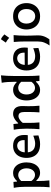

<svg xmlns="http://www.w3.org/2000/svg" viewBox="1462 -2308 1059 4022"><g transform="rotate(-90 1991.0 -297.5)"><path d="M78.6 211.9Q84 153.3 86.4 95.9Q88.9 38.6 88.9 -27.8V-289.1Q88.9 -349.6 84 -412.4Q79.1 -475.1 66.9 -538.1L190.9 -544.9L198.2 -470.7H209.5Q240.2 -504.9 282.2 -528.6Q324.2 -552.2 374.5 -552.2Q447.3 -552.2 497.6 -515.1Q547.9 -478 573.7 -414.3Q599.6 -350.6 599.6 -270.5Q599.6 -195.3 575.2 -130.6Q550.8 -65.9 501.5 -26.4Q452.1 13.2 376.5 13.2Q336.4 13.2 295.4 -6.3Q254.4 -25.9 219.7 -64.9H210.4V-22Q210.4 40 213.1 94.5Q215.8 148.9 222.7 207.5ZM334.5 -92.8Q383.8 -94.2 414.8 -119.1Q445.8 -144 460.7 -183.8Q475.6 -223.6 475.6 -269.5Q475.6 -341.8 440.4 -392.3Q405.3 -442.9 333 -445.3Q301.8 -444.8 269 -429Q236.3 -413.1 210.4 -382.3V-168Q260.7 -95.2 334.5 -92.8Z M982.9 13.2Q882.8 13.2 818.8 -23.4Q754.9 -60.1 724.4 -124.3Q693.8 -188.5 693.8 -271.5Q693.8 -353.5 723.4 -416.7Q752.9 -480 809.8 -516.1Q866.7 -552.2 948.2 -552.2Q1054.2 -552.2 1114.3 -492.9Q1174.3 -433.6 1174.3 -317.4Q1174.3 -295.9 1173.1 -278.6Q1171.9 -261.2 1169.4 -244.1H811Q816.9 -171.9 862.1 -130.9Q907.2 -89.8 997.1 -89.8Q1027.8 -89.8 1073 -101.3Q1118.2 -112.8 1159.7 -129.9L1165 -21.5Q1132.3 -12.2 1085.9 0.5Q1039.6 13.2 982.9 13.2ZM1066.4 -310.5Q1069.8 -384.8 1039.1 -424.6Q1008.3 -464.4 949.7 -466.8Q888.7 -464.4 851.8 -421.9Q814.9 -379.4 810.5 -308.1Z M1295.4 0Q1300.8 -58.6 1303.2 -113.5Q1305.7 -168.5 1305.7 -235.4V-289.1Q1305.7 -349.6 1300.8 -412.4Q1295.9 -475.1 1283.7 -538.1L1403.3 -544.9L1413.6 -447.3H1425.3Q1446.3 -472.7 1476.6 -496.8Q1506.8 -521 1542.2 -536.6Q1577.6 -552.2 1612.8 -552.2Q1780.3 -552.2 1780.3 -359.9Q1780.3 -324.7 1778.6 -293Q1776.9 -261.2 1776.9 -235.4Q1776.9 -168.5 1779.1 -113.5Q1781.2 -58.6 1787.6 0H1647.5Q1651.4 -58.6 1653.6 -112.8Q1655.8 -167 1655.8 -229.5V-312Q1655.8 -375.5 1636 -407.5Q1616.2 -439.5 1564.9 -439.5Q1545.4 -439.5 1520 -427.2Q1494.6 -415 1470 -394.5Q1445.3 -374 1427.2 -348.6V-229.5Q1427.2 -167 1429.4 -112.8Q1431.6 -58.6 1437 0Z M2121.6 13.2Q2046.4 13.2 1996.6 -26.4Q1946.8 -65.9 1922.1 -130.6Q1897.5 -195.3 1897.5 -270.5Q1897.5 -350.6 1923.6 -414.3Q1949.7 -478 2000.2 -515.1Q2050.8 -552.2 2123.5 -552.2Q2170.4 -552.2 2209.5 -530.8Q2248.5 -509.3 2276.9 -479H2287.6V-534.2Q2287.6 -601.1 2283.4 -664.6Q2279.3 -728 2268.1 -790.5L2422.9 -806.6Q2417 -741.7 2413.3 -674.3Q2409.7 -606.9 2409.7 -534.2V-235.4Q2409.7 -168.5 2411.9 -113.5Q2414.1 -58.6 2419.4 0H2306.2L2298.3 -73.2H2288.6Q2210.4 13.2 2121.6 13.2ZM2163.6 -92.8Q2237.3 -95.2 2287.6 -168V-382.3Q2261.7 -413.1 2229 -429Q2196.3 -444.8 2165 -445.3Q2092.8 -442.9 2057.4 -392.3Q2022 -341.8 2022 -269.5Q2022 -223.6 2036.9 -183.8Q2051.8 -144 2083.3 -119.1Q2114.7 -94.2 2163.6 -92.8Z M2814.5 13.2Q2714.4 13.2 2650.4 -23.4Q2586.4 -60.1 2555.9 -124.3Q2525.4 -188.5 2525.4 -271.5Q2525.4 -353.5 2554.9 -416.7Q2584.5 -480 2641.4 -516.1Q2698.2 -552.2 2779.8 -552.2Q2885.7 -552.2 2945.8 -492.9Q3005.9 -433.6 3005.9 -317.4Q3005.9 -295.9 3004.6 -278.6Q3003.4 -261.2 3001 -244.1H2642.6Q2648.4 -171.9 2693.6 -130.9Q2738.8 -89.8 2828.6 -89.8Q2859.4 -89.8 2904.5 -101.3Q2949.7 -112.8 2991.2 -129.9L2996.6 -21.5Q2963.9 -12.2 2917.5 0.5Q2871.1 13.2 2814.5 13.2ZM2897.9 -310.5Q2901.4 -384.8 2870.6 -424.6Q2839.8 -464.4 2781.2 -466.8Q2720.2 -464.4 2683.3 -421.9Q2646.5 -379.4 2642.1 -308.1Z M3179.7 -806.6Q3205.5 -796.4 3230.8 -778.1Q3256 -759.9 3280.7 -734.6Q3263.5 -709.9 3245.5 -684.9Q3227.5 -660 3208.7 -634.2Q3163.6 -675.5 3108.8 -705.1Q3127.1 -730.9 3144.6 -755.8Q3162 -780.8 3179.7 -806.6ZM3048.8 211.9Q3087.9 157.2 3110.4 99.1Q3132.8 41 3132.8 -36.1L3133.3 -289.1Q3133.3 -364.7 3130.4 -422.1Q3127.4 -479.5 3122.1 -538.1L3266.1 -542Q3260.7 -482.4 3257.6 -424.3Q3254.4 -366.2 3254.4 -289.1Q3254.4 -229 3255.9 -182.9Q3257.3 -136.7 3258.8 -98.1Q3260.3 -59.6 3260.3 -21.5Q3260.3 30.3 3246.8 73.5Q3233.4 116.7 3214.4 150.1Q3195.3 183.6 3178.7 207.5Z M3662.6 13.2Q3569.3 13.2 3507.3 -26.6Q3445.3 -66.4 3414.6 -131.3Q3383.8 -196.3 3383.8 -271.5Q3383.8 -352.1 3416.5 -415.5Q3449.2 -479 3511 -515.6Q3572.8 -552.2 3660.2 -552.2Q3750.5 -552.2 3812 -515.1Q3873.5 -478 3905 -414.3Q3936.5 -350.6 3936.5 -271.5Q3936.5 -190.9 3903.8 -126.5Q3871.1 -62 3809.8 -24.4Q3748.5 13.2 3662.6 13.2ZM3662.1 -88.9Q3713.4 -90.8 3746.8 -116Q3780.3 -141.1 3796.4 -182.1Q3812.5 -223.1 3812.5 -271.5Q3812.5 -350.1 3773.4 -397.9Q3734.4 -445.8 3662.1 -450.2Q3585.4 -446.8 3546.4 -396.7Q3507.3 -346.7 3507.3 -271.5Q3507.3 -224.1 3524.4 -183.1Q3541.5 -142.1 3575.9 -116.5Q3610.4 -90.8 3662.1 -88.9Z"/></g></svg>

Font: Pinar-DS1-FD SemiBold
Style: Regular
Weight: 600
Designer: Amin Abedi
Version: Version 3.000